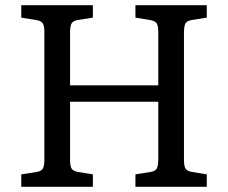

<svg xmlns="http://www.w3.org/2000/svg" viewBox="-20 -720 879 740"><path d="M62 0V-48L120 -57Q139 -60 145 -70Q151 -80 151 -108V-596Q151 -621 144.5 -630.5Q138 -640 118 -643L62 -652V-700H338V-652L280 -643Q262 -640 256 -630Q250 -620 250 -592V-391H590V-596Q590 -621 583.5 -630.5Q577 -640 557 -643L502 -652V-700H777V-652L720 -643Q701 -640 695 -630Q689 -620 689 -592V-104Q689 -79 695.5 -69.5Q702 -60 722 -57L777 -48V0H502V-48L559 -57Q578 -60 584 -70Q590 -80 590 -108V-328H250V-104Q250 -79 256.5 -69.5Q263 -60 282 -57L338 -48V0Z"/></svg>

Font: Text Regular
Style: Regular
Weight: 400
Designer: Latin by Veronika Burian and Jose Scaglione. Greek by Irene Vlachou. Cyrillic by Vera Evstafieva.
Foundry: TypeTogether
Version: Version 3.002